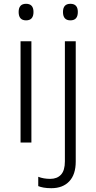

<svg xmlns="http://www.w3.org/2000/svg" viewBox="-20 -749 505 1009"><path d="M117 -729Q156 -729 156 -686Q156 -642 117 -642Q78 -642 78 -686Q78 -729 117 -729ZM145 -532V0H88V-532ZM311 -686Q311 -729 350 -729Q389 -729 389 -686Q389 -642 350 -642Q311 -642 311 -686ZM250 240Q227 240 210 237Q193 234 181 229V180Q209 191 244 191Q280 191 300.5 169Q321 147 321 99V-532H378V100Q378 168 344 204Q310 240 250 240Z"/></svg>

Font: RS Noto Sans Light
Style: Regular
Weight: 300
Designer: Monotype Design Team
Foundry: Monotype Imaging Inc.
Version: Version 3.10